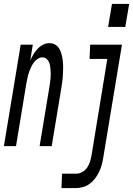

<svg xmlns="http://www.w3.org/2000/svg" viewBox="-58 -749 682 984"><path d="M496 -611 516 -729H604L584 -611ZM-38 0 48 -520H110L97 -438Q104 -455 113 -470Q122 -485 134.5 -498.5Q147 -512 163 -520Q179 -528 196 -528Q213 -528 227 -519Q241 -510 248.5 -494.5Q256 -479 259.5 -463Q263 -447 264.5 -430Q266 -413 265.5 -395.5Q265 -378 264 -360.5Q263 -343 260.5 -325.5Q258 -308 255 -290L207 0H145L195 -302Q197 -313 198.5 -324.5Q200 -336 201 -347Q202 -358 202 -369Q202 -380 201 -391Q200 -402 198.5 -412.5Q197 -423 192 -432.5Q187 -442 179 -448.5Q171 -455 159 -455Q147 -455 135 -447Q123 -439 114.5 -427.5Q106 -416 100.5 -403.5Q95 -391 90.5 -378.5Q86 -366 83.5 -353Q81 -340 78 -327L24 0ZM257 215 260 141H333Q349 141 364 132.5Q379 124 388.5 110Q398 96 403 80Q408 64 411 48L492 -447H401L404 -520H567L471 60Q468 79 463 97Q458 115 449.5 132.5Q441 150 429.5 165.5Q418 181 401.5 193Q385 205 366.5 210Q348 215 330 215Z"/></svg>

Font: Iosevka SS04 Extended
Style: Italic
Weight: 400
Width: 7
Italic angle: -9°
Monospace: yes
Designer: Belleve Invis
Foundry: Belleve Invis
Version: Version 19.0.0; ttfautohint (v1.8.4)